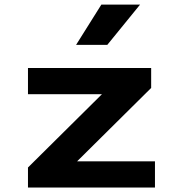

<svg xmlns="http://www.w3.org/2000/svg" viewBox="-20 -838 818 858"><path d="M105 -534V-417H435.5L105 -89.5V0H672.5V-117H324.5L655.5 -445V-534ZM320 -637.5 433 -817.5H606L459.5 -637.5Z"/></svg>

Font: Monaspace Neon Wide
Style: Bold
Weight: 700
Width: 7
Designer: Riley Cran & the Lettermatic Team
Foundry: Lettermatic
Version: Version 1.000 (Monaspace Neon)